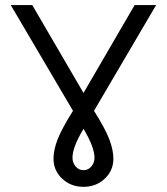

<svg xmlns="http://www.w3.org/2000/svg" viewBox="-20 -720 652 750"><path d="M265.1 -287.1 22 -700.2H106L306.2 -356.9L505.9 -700.2H589.8L347.2 -287.1Q391.6 -216.8 407.2 -175.3Q422.9 -133.8 422.9 -100.1Q422.9 -53.7 389.2 -22Q355.5 9.8 306.2 9.8Q256.8 9.8 222.9 -22Q189 -53.7 189 -100.1Q189 -133.8 204.8 -175Q220.7 -216.3 265.1 -287.1ZM349.1 -104Q349.1 -145 306.2 -216.8Q263.2 -145 263.2 -104Q263.2 -84 275.6 -69.6Q288.1 -55.2 306.2 -55.2Q324.2 -55.2 336.7 -69.6Q349.1 -84 349.1 -104Z"/></svg>

Font: LT Superior
Style: Regular
Weight: 400
Designer: Daniel Lyons
Foundry: LyonsType
Version: Version 1.000